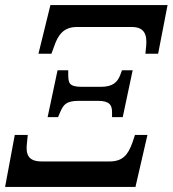

<svg xmlns="http://www.w3.org/2000/svg" viewBox="-57 -734 678 754"><path d="M94 -523H145L156 -553C171 -597 193 -628 245 -628H460C511 -628 521 -597 517 -553L514 -523H564L601 -714H141ZM130 -274H171L179 -293C192 -322 201 -338 253 -338H327C374 -338 383 -321 383 -293V-274H425L464 -458H422L415 -439C404 -411 386 -393 338 -393H265C212 -393 212 -410 211 -439V-458H169ZM-37 0H475L522 -204H473L463 -174C446 -127 426 -100 373 -100H107C54 -100 43 -127 49 -174L52 -204H1Z"/></svg>

Font: Noto Serif Condensed SemiBold
Style: Italic
Weight: 600
Width: 3
Italic angle: -12°
Designer: Monotype Design Team
Foundry: Monotype Imaging Inc.
Version: Version 2.014